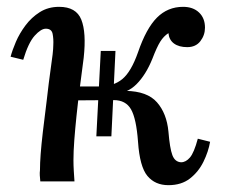

<svg xmlns="http://www.w3.org/2000/svg" viewBox="-20 -531 663 562"><path d="M473 11Q434 11 411.5 -16Q389 -43 384 -116Q379 -184 363.5 -211Q348 -238 313 -238L172 -237L173 -278H348V-265Q411 -264 439.5 -231.5Q468 -199 473 -146Q477 -97 484.5 -77Q492 -57 510 -56Q524 -56 536 -70Q548 -84 559 -125L595 -116Q590 -87 575.5 -57.5Q561 -28 536 -8.5Q511 11 473 11ZM98 0Q97 -10 96.5 -17.5Q96 -25 97 -33Q97 -53 99 -80Q101 -107 105.5 -145.5Q110 -184 117 -239Q123 -292 127.5 -323Q132 -354 134 -371.5Q136 -389 136 -399Q137 -417 134 -432Q131 -447 114 -447Q100 -447 81.5 -426.5Q63 -406 48 -356L11 -365Q16 -384 26.5 -408.5Q37 -433 54.5 -456.5Q72 -480 96.5 -495.5Q121 -511 153 -511Q203 -511 218 -473.5Q233 -436 225 -362Q219 -316 213.5 -273.5Q208 -231 204 -192.5Q200 -154 197.5 -121Q195 -88 195 -62Q195 -47 196 -30.5Q197 -14 198 0ZM272 -253 271 -278Q312 -278 338 -299.5Q364 -321 384 -378Q408 -448 439.5 -479.5Q471 -511 516 -511Q545 -511 562.5 -494.5Q580 -478 580 -450Q580 -428 566.5 -410.5Q553 -393 528 -393Q504 -393 489.5 -403.5Q475 -414 473 -434Q459 -425 449 -409Q439 -393 426 -359Q407 -312 379.5 -284.5Q352 -257 315 -257ZM262 -132 275 -382H318L306 -132Z"/></svg>

Font: Lora Medium
Style: Italic
Weight: 500
Italic angle: -3°
Designer: Olga Karpushina, Alexei Vanyashin (Cyrillic)
Foundry: Cyreal
Version: Version 3.004